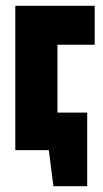

<svg xmlns="http://www.w3.org/2000/svg" viewBox="-20 -520 357 665"><path d="M109 -130V0H149L165 125H282V-130ZM33 -500V0H179V-365H308V-500Z"/></svg>

Font: Advent Pro ExtraBold
Style: Regular
Weight: 800
Designer: VivaRado, Andreas Kalpakidis
Foundry: VivaRado, Andreas Kalpakidis
Version: Version 3.000